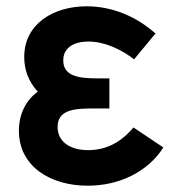

<svg xmlns="http://www.w3.org/2000/svg" viewBox="-20 -575 560 610"><path d="M404 -170C365.5 -124 318.5 -98 260.5 -98C200 -98 163 -126.5 163 -171.5C163 -230 222.5 -230.5 287.5 -230.5H327.5V-326H288C227 -326 181 -334.5 181 -383C181 -426 218 -443 261 -443C313 -443 366 -417.5 406 -386.5L474 -468.5C414.5 -521.5 338.5 -555 255 -555C151 -555 57 -500 57 -394C57 -353 70 -317 100 -283.5C61.5 -256.5 40 -211 40 -159.5C40 -46.5 140 15 258.5 15C361.5 15 450.5 -30.5 499 -106.5Z"/></svg>

Font: Hauora
Style: Bold
Weight: 700
Designer: Wayne Shih
Foundry: WCYS
Version: Version 1.001;hotconv 1.0.109;makeotfexe 2.5.65596